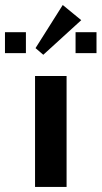

<svg xmlns="http://www.w3.org/2000/svg" viewBox="-50 -741 403 761"><path d="M0 0ZM88.9 0ZM88.9 -439.9H213.9V0H88.9ZM-30.3 -523.9ZM249.5 -530.3ZM249.5 -613.3H332.5V-530.3H249.5ZM-30.3 -530.3ZM-30.3 -613.3H52.7V-530.3H-30.3ZM90.8 -523.9ZM90.8 -523.9ZM198.7 -721.2 272 -661.1 121.6 -523.9 90.8 -550.3Z"/></svg>

Font: Pfennig
Style: Bold
Weight: 700
Version: Version 20120410 ; ttfautohint (v0.8)